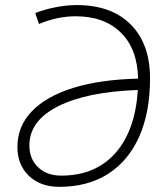

<svg xmlns="http://www.w3.org/2000/svg" viewBox="-20 -723 626 753"><path d="M276.4 -659.2Q205.6 -659.2 132.8 -628.9L118.2 -671.9Q155.8 -686.5 199 -694.8Q242.2 -703.1 280.8 -703.1Q416.5 -703.1 492.4 -627.2Q568.4 -551.3 568.4 -415.5Q568.4 -282.2 525.9 -187Q483.4 -91.8 403.8 -41Q324.2 9.8 212.4 9.8Q138.7 9.8 93.5 -33.2Q48.3 -76.2 48.3 -146.5Q48.3 -227.5 104.7 -286.4Q161.1 -345.2 266.8 -378.2Q372.6 -411.1 521.5 -414.6Q519.5 -529.8 454.6 -594.5Q389.6 -659.2 276.4 -659.2ZM520.5 -370.1Q319.3 -362.8 207.3 -305.9Q95.2 -249 95.2 -152.8Q95.2 -99.6 129.6 -66.9Q164.1 -34.2 220.2 -34.2Q354 -34.2 432.4 -122.6Q510.7 -210.9 520.5 -370.1Z"/></svg>

Font: CaskaydiaCove NFP ExtraLight
Style: Italic
Weight: 200
Italic angle: -10°
Designer: Aaron Bell
Foundry: Saja Typeworks
Version: Version 2111.001; VTT 6.35;Nerd Fonts 3.1.1